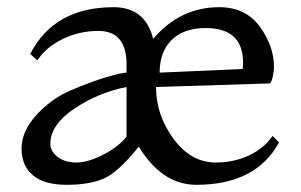

<svg xmlns="http://www.w3.org/2000/svg" viewBox="-20 -500 836 534"><path d="M738 -122 756 -104Q692 14 526 14Q431 14 366 -92Q308 -20 268 -3Q228 14 165.5 14Q103 14 71.5 -12.5Q40 -39 40 -87Q40 -135 81.5 -180.5Q123 -226 178.5 -249.5Q234 -273 276 -285.5Q318 -298 332 -298V-320Q332 -414 254 -414Q200 -414 153.5 -391Q107 -368 84 -332L64 -350Q131 -480 296 -480Q384 -480 406 -392Q481 -480 590 -480Q663 -480 702.5 -426Q742 -372 742 -314Q742 -301 738 -284.5Q734 -268 730 -268L414 -258Q414 -180 462.5 -114Q511 -48 580 -48Q631 -48 673 -68Q715 -88 738 -122ZM332 -120V-258Q254 -243 187 -198Q120 -153 120 -100Q120 -79 140.5 -63.5Q161 -48 192.5 -48Q224 -48 266.5 -69.5Q309 -91 332 -120ZM424 -298 654 -308Q656 -308 656 -326Q656 -422 552 -422Q491 -422 457.5 -389Q424 -356 424 -298Z"/></svg>

Font: Montaga
Style: Regular
Weight: 400
Designer: Alejandra Rodriguez
Foundry: Alejandra Rodriguez
Version: Version 1.001